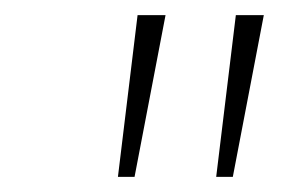

<svg xmlns="http://www.w3.org/2000/svg" viewBox="-20 -783 372 254"><path d="M158 -549H136L162 -763H199ZM288 -549H266L292 -763H329Z"/></svg>

Font: Bitter Pro ExtraLight
Style: Italic
Weight: 275
Italic angle: -9°
Designer: Sol Matas, and Bitter project Authors
Foundry: Sol Matas
Version: Version 1.010